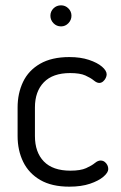

<svg xmlns="http://www.w3.org/2000/svg" viewBox="-20 -693 452 720"><path d="M240 7Q174 7 131 -18Q88 -43 67 -86Q46 -129 46 -183V-290Q46 -343 66.5 -386Q87 -429 130.5 -454Q174 -479 240 -479Q282 -479 313.5 -468.5Q345 -458 362.5 -443Q380 -428 380 -414Q380 -408 376.5 -400.5Q373 -393 366.5 -387.5Q360 -382 352 -382Q343 -382 331.5 -391.5Q320 -401 300 -410Q280 -419 243 -419Q178 -419 144.5 -384.5Q111 -350 111 -290V-183Q111 -122 144.5 -87.5Q178 -53 244 -53Q282 -53 303 -62.5Q324 -72 335.5 -81.5Q347 -91 357 -91Q366 -91 372.5 -86Q379 -81 382.5 -74Q386 -67 386 -59Q386 -46 368 -30.5Q350 -15 317.5 -4Q285 7 240 7ZM209 -594Q192 -594 180.5 -606Q169 -618 169 -634Q169 -650 180.5 -661.5Q192 -673 209 -673Q225 -673 236.5 -661.5Q248 -650 248 -634Q248 -618 236.5 -606Q225 -594 209 -594Z"/></svg>

Font: Dosis ExtraLight
Style: Regular
Weight: 400
Version: Version 3.001; ttfautohint (v1.8.2)